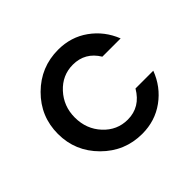

<svg xmlns="http://www.w3.org/2000/svg" viewBox="-126 -667 832 832"><g transform="rotate(-45 290.0 -251.0)"><path d="M430 -352Q390 -418 315 -418Q250 -418 204.5 -368.5Q159 -319 159 -250Q159 -179 204.5 -130Q250 -81 315 -81Q392 -81 434 -153H543Q516 -81 455.5 -37Q395 7 316 7Q209 7 133 -69Q57 -145 57 -251Q57 -358 133 -433.5Q209 -509 316 -509Q394 -509 454 -466Q514 -423 542 -352Z"/></g></svg>

Font: Simpel Medium
Style: Regular
Weight: 500
Designer: Janko Jovanovic
Version: Version 1.048;PS 001.048;hotconv 1.0.88;makeotf.lib2.5.64775